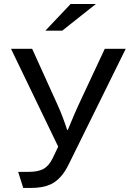

<svg xmlns="http://www.w3.org/2000/svg" viewBox="-20 -805 650 944"><path d="M327.1 -785.2H451.2L286.1 -654.3H203.1ZM34.2 -564.9H138.2L263.2 -289.1Q290.5 -228.5 310.1 -166H313L317.4 -175.8Q351.6 -258.3 365.2 -287.1L495.1 -564.9H598.1L316.4 5.9Q281.2 77.1 228.5 101.6Q190.4 119.1 131.3 119.1H94.2L69.3 40H119.1Q168 40 193.8 25.4Q220.7 10.7 239.3 -27.8L266.1 -84Z"/></svg>

Font: FORM UDPGothic
Style: Regular
Weight: 400
Foundry: Pronama LLC
Version: Version 1.05101